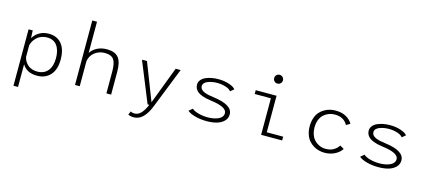

<svg xmlns="http://www.w3.org/2000/svg" viewBox="-69 -1451 5108 2301"><g transform="rotate(15 2485.0 -300.0)"><path d="M142 -500H193.5L197.5 -405Q226 -453.5 276 -482.8Q326 -512 393 -512Q493.5 -512 550.5 -444Q607.5 -376 607.5 -249Q607.5 -123.5 546 -56.2Q484.5 11 381.5 11Q253 11 198.5 -81.5V200H142ZM382.5 -463.5Q347.5 -463.5 317.5 -452.8Q287.5 -442 267.8 -426Q248 -410 232.8 -389.5Q217.5 -369 209.8 -351.2Q202 -333.5 198.5 -317.5V-172.5Q201.5 -156.5 208.2 -140.2Q215 -124 228.8 -105Q242.5 -86 261 -71.5Q279.5 -57 308.5 -47.2Q337.5 -37.5 372 -37.5Q456.5 -37.5 502.8 -94.2Q549 -151 549 -249Q549 -349 507 -406.2Q465 -463.5 382.5 -463.5Z M852 0V-800H910.5V-413Q940.5 -459 992.5 -485.5Q1044.5 -512 1114 -512Q1211 -512 1255.5 -459.2Q1300 -406.5 1300 -284V0H1241.5V-273Q1241.5 -377 1210.2 -420Q1179 -463 1099.5 -463Q1027.5 -463 973.8 -420.5Q920 -378 910.5 -310V0Z M1611 -500 1791 -37 1967 -500H2028.5L1830.5 0Q1794.5 93 1745 143Q1695.5 193 1627.5 193Q1607.5 193 1586.8 187.2Q1566 181.5 1560.5 177L1580.5 133Q1598 146 1626.5 146Q1673 146 1708 109Q1743 72 1774 0H1752.5L1549 -500Z M2487 11Q2409.5 11 2343.5 -7Q2277.5 -25 2245 -53.5L2290.5 -91Q2315 -66.5 2371.2 -51.5Q2427.5 -36.5 2488.5 -36.5Q2524.5 -36.5 2557 -42.5Q2589.5 -48.5 2616.5 -60.2Q2643.5 -72 2659.2 -91.8Q2675 -111.5 2675 -137Q2675 -214.5 2477.5 -240Q2443.5 -244.5 2415.8 -250.8Q2388 -257 2358.2 -268Q2328.5 -279 2308.8 -293.8Q2289 -308.5 2276 -331.2Q2263 -354 2263 -382Q2263 -415 2283.5 -440.8Q2304 -466.5 2338 -481.8Q2372 -497 2412 -504.5Q2452 -512 2495 -512Q2573 -512 2633.5 -490.2Q2694 -468.5 2709.5 -442.5L2665 -407Q2648.5 -433.5 2598 -449.2Q2547.5 -465 2495 -465Q2467 -465 2439 -460.8Q2411 -456.5 2383.8 -447.2Q2356.5 -438 2339.5 -421Q2322.5 -404 2322.5 -381.5Q2322.5 -359 2336.2 -342Q2350 -325 2376 -314.5Q2402 -304 2429.5 -298Q2457 -292 2494 -287.5Q2734.5 -256.5 2734.5 -138.5Q2734.5 -88.5 2699.5 -54Q2664.5 -19.5 2610 -4.2Q2555.5 11 2487 11Z M3190.5 -643.5Q3167.5 -643.5 3151.8 -659.2Q3136 -675 3136 -698Q3136 -721 3151.8 -736.8Q3167.5 -752.5 3190.5 -752.5Q3213 -752.5 3229 -736.8Q3245 -721 3245 -698Q3245 -675 3229 -659.2Q3213 -643.5 3190.5 -643.5ZM3218.5 -47H3422V0H3161V-453H2960V-500H3218.5Z M4160.5 -92.5Q4151.5 -76 4133.5 -58.8Q4115.5 -41.5 4089.5 -25.5Q4063.5 -9.5 4026.8 0.8Q3990 11 3950 11Q3913.5 11 3878.5 2.2Q3843.5 -6.5 3810.2 -26.8Q3777 -47 3752 -76.5Q3727 -106 3711.8 -151Q3696.5 -196 3696.5 -251Q3696.5 -306.5 3711.8 -351.8Q3727 -397 3752 -426.2Q3777 -455.5 3810.5 -475.2Q3844 -495 3878.8 -503.5Q3913.5 -512 3950 -512Q4028.5 -512 4081.2 -482Q4134 -452 4160.5 -405L4113 -376Q4089.5 -418.5 4050.8 -441Q4012 -463.5 3950.5 -463.5Q3915 -463.5 3882 -451.5Q3849 -439.5 3820 -415.2Q3791 -391 3773.5 -348.5Q3756 -306 3756 -251Q3756 -207 3767.8 -170.8Q3779.5 -134.5 3798.8 -110.2Q3818 -86 3843.5 -69.2Q3869 -52.5 3896 -45Q3923 -37.5 3950.5 -37.5Q4010 -37.5 4051 -63Q4092 -88.5 4110.5 -122Z M4617 11Q4539.5 11 4473.5 -7Q4407.5 -25 4375 -53.5L4420.5 -91Q4445 -66.5 4501.2 -51.5Q4557.5 -36.5 4618.5 -36.5Q4654.5 -36.5 4687 -42.5Q4719.5 -48.5 4746.5 -60.2Q4773.5 -72 4789.2 -91.8Q4805 -111.5 4805 -137Q4805 -214.5 4607.5 -240Q4573.5 -244.5 4545.8 -250.8Q4518 -257 4488.2 -268Q4458.5 -279 4438.8 -293.8Q4419 -308.5 4406 -331.2Q4393 -354 4393 -382Q4393 -415 4413.5 -440.8Q4434 -466.5 4468 -481.8Q4502 -497 4542 -504.5Q4582 -512 4625 -512Q4703 -512 4763.5 -490.2Q4824 -468.5 4839.5 -442.5L4795 -407Q4778.5 -433.5 4728 -449.2Q4677.5 -465 4625 -465Q4597 -465 4569 -460.8Q4541 -456.5 4513.8 -447.2Q4486.5 -438 4469.5 -421Q4452.5 -404 4452.5 -381.5Q4452.5 -359 4466.2 -342Q4480 -325 4506 -314.5Q4532 -304 4559.5 -298Q4587 -292 4624 -287.5Q4864.5 -256.5 4864.5 -138.5Q4864.5 -88.5 4829.5 -54Q4794.5 -19.5 4740 -4.2Q4685.5 11 4617 11Z"/></g></svg>

Font: League Mono UltraLight
Style: Regular
Weight: 200
Width: 6
Designer: Tyler Finck
Foundry: The League of Moveable Type / Tyler Finck
Version: Version 2.210